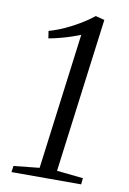

<svg xmlns="http://www.w3.org/2000/svg" viewBox="-85 -805 578 858"><g transform="rotate(10 203.5 -376.0)"><path d="M33 -28.5 149.5 -40.5 229.5 -658Q211.5 -651 188.8 -643.2Q166 -635.5 140.5 -628.8Q115 -622 87.5 -617L82.5 -650Q118 -660 153.5 -676.2Q189 -692.5 221.5 -712.2Q254 -732 279 -752L319.5 -741.5L228.5 -41L348 -28.5L345 0H29Z"/></g></svg>

Font: Merriweather 72pt Light
Style: Italic
Weight: 300
Italic angle: -7.8°
Version: Version 2.101